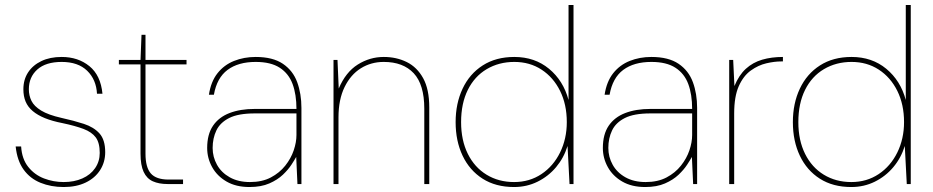

<svg xmlns="http://www.w3.org/2000/svg" viewBox="-20 -740 3752 772"><path d="M236 12Q185 12 143 -5Q101 -22 75 -58Q49 -94 43 -151H65Q68 -101 93.5 -69Q119 -37 157 -22.5Q195 -8 236 -8Q278 -8 311 -22.5Q344 -37 362.5 -64Q381 -91 381 -125Q381 -166 365 -187.5Q349 -209 316 -221.5Q283 -234 231 -245Q190 -253 160.5 -265Q131 -277 111.5 -293.5Q92 -310 83 -331.5Q74 -353 74 -381Q74 -420 93 -449Q112 -478 146.5 -494.5Q181 -511 228 -511Q294 -511 339.5 -474Q385 -437 392 -363H370Q367 -420 330.5 -455.5Q294 -491 228 -491Q164 -491 130 -460.5Q96 -430 96 -381Q96 -356 106.5 -334.5Q117 -313 145.5 -295.5Q174 -278 227 -266Q277 -255 317 -242Q357 -229 380 -203.5Q403 -178 403 -128Q403 -88 382.5 -56Q362 -24 324.5 -6Q287 12 236 12Z M654 0Q619 0 594.5 -11Q570 -22 557.5 -49Q545 -76 545 -122V-481H458V-499H545L549 -600H565V-499H730V-481H565V-122Q565 -67 586.5 -42.5Q608 -18 658 -18H716V0Z M983 12Q929 12 891 -10Q853 -32 833 -68Q813 -104 813 -145Q813 -200 836.5 -234.5Q860 -269 903 -285.5Q946 -302 1004 -302H1172Q1172 -360 1156.5 -402Q1141 -444 1105 -467.5Q1069 -491 1008 -491Q938 -491 895 -459Q852 -427 840 -359H820Q828 -412 854.5 -445.5Q881 -479 921 -495Q961 -511 1008 -511Q1077 -511 1117.5 -483.5Q1158 -456 1175 -409.5Q1192 -363 1192 -306V0H1176L1171 -109Q1165 -98 1152 -78Q1139 -58 1117.5 -37.5Q1096 -17 1063 -2.5Q1030 12 983 12ZM985 -8Q1034 -8 1069 -26.5Q1104 -45 1127 -74Q1150 -103 1161 -135.5Q1172 -168 1172 -197V-284H1004Q938 -284 901.5 -265.5Q865 -247 850 -215.5Q835 -184 835 -145Q835 -109 852.5 -77.5Q870 -46 904 -27Q938 -8 985 -8Z M1321 0V-499H1337L1342 -384Q1370 -450 1418.5 -480.5Q1467 -511 1523 -511Q1574 -511 1615.5 -490.5Q1657 -470 1681.5 -425.5Q1706 -381 1706 -308V0H1686V-303Q1686 -400 1643.5 -445.5Q1601 -491 1523 -491Q1472 -491 1431 -465.5Q1390 -440 1365.5 -390Q1341 -340 1341 -268V0Z M2047 12Q1973 12 1920.5 -21.5Q1868 -55 1840 -114Q1812 -173 1812 -249Q1812 -324 1840 -383.5Q1868 -443 1921 -477Q1974 -511 2048 -511Q2130 -511 2187.5 -463.5Q2245 -416 2266 -338V-720H2286V0H2270L2262 -153Q2247 -105 2216 -68Q2185 -31 2141.5 -9.5Q2098 12 2047 12ZM2047 -8Q2109 -8 2157 -40Q2205 -72 2232 -127Q2259 -182 2259 -249Q2259 -320 2232 -374.5Q2205 -429 2157.5 -460Q2110 -491 2048 -491Q1986 -491 1937 -462Q1888 -433 1861 -378.5Q1834 -324 1834 -249Q1834 -176 1861 -121.5Q1888 -67 1936.5 -37.5Q1985 -8 2047 -8Z M2574 12Q2520 12 2482 -10Q2444 -32 2424 -68Q2404 -104 2404 -145Q2404 -200 2427.5 -234.5Q2451 -269 2494 -285.5Q2537 -302 2595 -302H2763Q2763 -360 2747.5 -402Q2732 -444 2696 -467.5Q2660 -491 2599 -491Q2529 -491 2486 -459Q2443 -427 2431 -359H2411Q2419 -412 2445.5 -445.5Q2472 -479 2512 -495Q2552 -511 2599 -511Q2668 -511 2708.5 -483.5Q2749 -456 2766 -409.5Q2783 -363 2783 -306V0H2767L2762 -109Q2756 -98 2743 -78Q2730 -58 2708.5 -37.5Q2687 -17 2654 -2.5Q2621 12 2574 12ZM2576 -8Q2625 -8 2660 -26.5Q2695 -45 2718 -74Q2741 -103 2752 -135.5Q2763 -168 2763 -197V-284H2595Q2529 -284 2492.5 -265.5Q2456 -247 2441 -215.5Q2426 -184 2426 -145Q2426 -109 2443.5 -77.5Q2461 -46 2495 -27Q2529 -8 2576 -8Z M2912 0V-499H2928L2933 -394Q2951 -438 2979 -463.5Q3007 -489 3044.5 -500Q3082 -511 3128 -511V-493H3121Q3094 -493 3061.5 -485.5Q3029 -478 2999 -456.5Q2969 -435 2950.5 -393.5Q2932 -352 2932 -284V0Z M3403 12Q3329 12 3276.5 -21.5Q3224 -55 3196 -114Q3168 -173 3168 -249Q3168 -324 3196 -383.5Q3224 -443 3277 -477Q3330 -511 3404 -511Q3486 -511 3543.5 -463.5Q3601 -416 3622 -338V-720H3642V0H3626L3618 -153Q3603 -105 3572 -68Q3541 -31 3497.5 -9.5Q3454 12 3403 12ZM3403 -8Q3465 -8 3513 -40Q3561 -72 3588 -127Q3615 -182 3615 -249Q3615 -320 3588 -374.5Q3561 -429 3513.5 -460Q3466 -491 3404 -491Q3342 -491 3293 -462Q3244 -433 3217 -378.5Q3190 -324 3190 -249Q3190 -176 3217 -121.5Q3244 -67 3292.5 -37.5Q3341 -8 3403 -8Z"/></svg>

Font: DM Sans 20pt Thin
Style: Regular
Weight: 250
Version: Version 4.004;gftools[0.9.30]